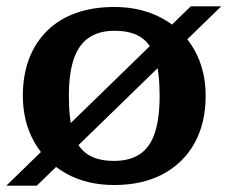

<svg xmlns="http://www.w3.org/2000/svg" viewBox="-31 -571 717 605"><path d="M-11 14 570 -551H666L85 14ZM186 -269Q186 -196 199.5 -151Q213 -106 244.5 -85Q276 -64 328 -64Q378 -64 410 -85.5Q442 -107 457 -152.5Q472 -198 472 -269Q472 -342 458.5 -387Q445 -432 414 -453Q383 -474 330 -474Q280 -474 248 -451.5Q216 -429 201 -383.5Q186 -338 186 -269ZM41 -269Q41 -334 60.5 -385.5Q80 -437 117.5 -474Q155 -511 208.5 -530Q262 -549 329 -549Q394 -549 447 -528.5Q500 -508 538.5 -470Q577 -432 597 -381Q617 -330 617 -269Q617 -183 582 -120Q547 -57 482.5 -22.5Q418 12 329 12Q242 12 177 -24.5Q112 -61 76.5 -124.5Q41 -188 41 -269Z"/></svg>

Font: Roboto Serif SemiBold
Style: Regular
Weight: 600
Designer: Greg Gazdowicz
Foundry: Commercial Type
Version: Version 1.008